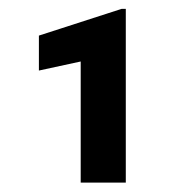

<svg xmlns="http://www.w3.org/2000/svg" viewBox="-20 -730 413 424"><path d="M257.8 -326.7H158.2V-594.2L65.9 -574.2V-651.4L248.5 -710.4H257.8Z"/></svg>

Font: RobotoInd
Style: Bold
Weight: 700
Designer: Google
Version: Version 2.001150; 2014